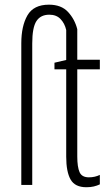

<svg xmlns="http://www.w3.org/2000/svg" viewBox="-20 -784 459 814"><path d="M346.2 9.8Q297.9 9.8 279.3 -22.9Q260.7 -55.7 260.7 -119.6V-490.2H210.9V-518.1L260.7 -529.8V-656.7Q254.4 -684.6 236.8 -703.1Q219.2 -721.7 189 -721.7Q152.3 -721.7 134.5 -694.6Q116.7 -667.5 116.7 -599.6V0H70.3V-600.1Q70.3 -673.8 96.4 -719Q122.6 -764.2 187.5 -764.2Q239.7 -764.2 268.3 -733.4Q296.9 -702.6 307.6 -660.2V-530.8H403.3V-490.2H307.6V-121.1Q307.6 -75.7 317.4 -54Q327.1 -32.2 356.9 -32.2Q382.3 -32.2 403.3 -42.5V-2.4Q391.1 3.4 377.4 6.6Q363.8 9.8 346.2 9.8Z"/></svg>

Font: Open Sans Condensed Light
Style: Regular
Weight: 300
Width: 3
Designer: Monotype Design Team
Foundry: Monotype Imaging Inc.
Version: Version 3.003; ttfautohint (v1.8.4)